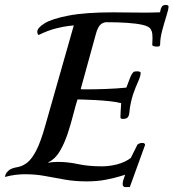

<svg xmlns="http://www.w3.org/2000/svg" viewBox="-63 -721 703 778"><path d="M463 37Q456 37 445 37Q434 37 434 24Q434 18 437 7.5Q440 -3 444 -13Q444 -13 423 -6.5Q402 0 367 7Q332 14 289 14Q240 14 198.5 6.5Q157 -1 118.5 -8Q80 -15 39 -15Q20 -15 -0.5 -12.5Q-21 -10 -43 -4Q-43 -4 -41 -12Q-39 -20 -28 -30Q-17 -40 9 -44Q30 -48 48.5 -63Q67 -78 84.5 -112.5Q102 -147 119 -207L236 -618Q236 -618 216.5 -616Q197 -614 164.5 -606Q132 -598 93 -579Q93 -579 90.5 -582.5Q88 -586 88 -593Q89 -609 118.5 -627Q148 -645 215.5 -658Q283 -671 396 -671Q419 -671 445 -670.5Q471 -670 505 -670Q522 -670 541.5 -670Q561 -670 584 -671Q586 -671 587 -678.5Q588 -686 592.5 -693.5Q597 -701 609 -701Q620 -701 620 -694Q620 -684 611.5 -657Q603 -630 594.5 -598.5Q586 -567 586 -542Q586 -538 584 -535Q582 -532 572 -532Q569 -532 561.5 -533.5Q554 -535 554 -540Q554 -547 554.5 -554Q555 -561 555 -568Q555 -576 554 -585Q553 -594 548 -602Q542 -614 516 -620Q490 -626 451.5 -628.5Q413 -631 369 -631Q354 -631 343.5 -620.5Q333 -610 326 -585L264 -360Q267 -359 275 -359Q283 -359 295 -359Q323 -359 366 -360.5Q409 -362 449 -366Q457 -388 464 -405.5Q471 -423 478 -429Q481 -432 493 -432Q498 -432 502.5 -430.5Q507 -429 507 -426Q507 -413 496.5 -390Q486 -367 476 -338Q471 -322 467 -304Q463 -286 461 -263Q460 -253 455.5 -246.5Q451 -240 437 -239Q433 -239 429 -240Q425 -241 425 -246Q425 -258 428 -303Q409 -308 380.5 -311Q352 -314 324 -315.5Q296 -317 275.5 -317.5Q255 -318 251 -318Q243 -293 233.5 -255.5Q224 -218 211 -179Q198 -140 179.5 -108.5Q161 -77 134 -64L133 -61Q146 -65 171 -65Q212 -65 253.5 -56Q295 -47 350 -47Q380 -47 411.5 -55Q443 -63 467 -81L492 -131Q492 -135 499 -138.5Q506 -142 513 -142Q524 -142 525 -134Z"/></svg>

Font: Sedan
Style: Italic
Weight: 400
Italic angle: -13.8°
Designer: Sebastian Salazar
Foundry: Sebastian Salazar
Version: Version 1.100; ttfautohint (v1.8.4.7-5d5b)